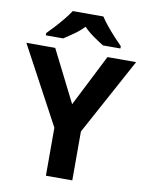

<svg xmlns="http://www.w3.org/2000/svg" viewBox="-100 -1004 823 1075"><g transform="rotate(10 312.0 -467.0)"><path d="M312 -420 461 -714H624L387 -278V0H237V-273L0 -714H164ZM399 -934Q413 -912 435.5 -884.5Q458 -857 482 -831Q506 -805 524 -787V-774H425Q399 -790 368 -811.5Q337 -833 311 -860Q285 -833 255 -812Q225 -791 199 -774H100V-787Q119 -806 142.5 -831.5Q166 -857 188.5 -884.5Q211 -912 225 -934Z"/></g></svg>

Font: Noto Sans Tangsa
Style: Regular
Weight: 400
Designer: David Williams
Foundry: Google LLC
Version: Version 1.504